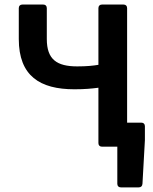

<svg xmlns="http://www.w3.org/2000/svg" viewBox="-20 -644 673 843"><path d="M538.1 -105.5V-608.4C538.1 -618.2 532.2 -624 522.5 -624H427.7C418 -624 412.1 -618.2 412.1 -608.4V-359.4C388.7 -355.5 361.3 -352.5 319.3 -352.5C229.5 -352.5 185.5 -382.8 185.5 -472.7V-608.4C185.5 -618.2 179.7 -624 169.9 -624H78.1C68.4 -624 62.5 -618.2 62.5 -608.4V-472.7C62.5 -310.5 155.3 -252 306.6 -252C352.5 -252 381.8 -254.9 412.1 -258.8V-15.6C412.1 -5.9 418 0 427.7 0H495.1V163.1C495.1 172.9 501 178.7 510.7 178.7H588.9C598.6 178.7 604.5 173.8 605.5 163.1L616.2 -28.3V-89.8C616.2 -99.6 610.4 -105.5 600.6 -105.5Z"/></svg>

Font: Ed Sans Neue SemiBold
Style: Regular
Weight: 600
Designer: Stephen Hutchings
Version: Version 1.004;PS 001.004;hotconv 1.0.88;makeotf.lib2.5.64775